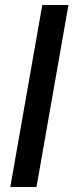

<svg xmlns="http://www.w3.org/2000/svg" viewBox="-20 -743 292 763"><path d="M21 0 148 -723H252L125 0Z"/></svg>

Font: Archivo SemiBold Medium
Style: Italic
Weight: 500
Italic angle: -10°
Version: Version 2.001